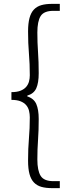

<svg xmlns="http://www.w3.org/2000/svg" viewBox="-20 -864 355 992"><path d="M249 108Q217 108 194 101.5Q171 95 155.5 79Q140 63 132.5 35.5Q125 8 125 -34Q125 -96 129.5 -148.5Q134 -201 134 -258Q134 -275 130 -291.5Q126 -308 115.5 -320.5Q105 -333 86.5 -340.5Q68 -348 39 -348V-388Q68 -388 86.5 -395.5Q105 -403 115.5 -415.5Q126 -428 130 -443.5Q134 -459 134 -475Q134 -534 129.5 -587Q125 -640 125 -701Q125 -743 132.5 -771Q140 -799 155.5 -815Q171 -831 194 -837.5Q217 -844 249 -844H289V-808H256Q207 -808 190 -781Q173 -754 173 -696Q173 -643 176.5 -594.5Q180 -546 180 -486Q180 -436 167.5 -408Q155 -380 121 -370V-366Q155 -355 167.5 -326.5Q180 -298 180 -249Q180 -189 176.5 -141Q173 -93 173 -40Q173 17 190 44.5Q207 72 256 72H289V108Z"/></svg>

Font: SpoqaHanSansJP-Light
Style: Regular
Weight: 300
Designer: [Source Han Sans]
Ryoko NISHIZUKA  (kana & ideographs); Paul D. Hunt (Latin, Greek & Cyrillic); Wenlong ZHANG  (bopomofo
Foundry: Spoqa (http://bi.spoqa.com)
Version: Version 1.002.20150607